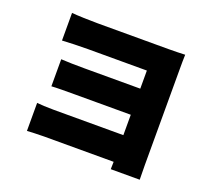

<svg xmlns="http://www.w3.org/2000/svg" viewBox="-114 -718 1036 947"><g transform="rotate(20 404.0 -244.5)"><path d="M705 -494C705 -516 705 -556 706 -571C689 -570 645 -569 621 -569H247C204 -569 141 -571 111 -574V-429C139 -431 204 -433 247 -433H555V-338H260C220 -338 169 -339 139 -341V-199C165 -201 220 -201 260 -201H555V-94H190C153 -94 118 -96 101 -98V49C118 48 162 46 189 46H555C555 61 554 76 554 85H706C706 66 705 25 705 9Z"/></g></svg>

Font: GenEiGothic-pro-Heavy
Style: Bold
Weight: 900
Designer: Ryoko NISHIZUKA (kana & ideographs); Paul D. Hunt (Latin, Greek & Cyrillic); Wenlong ZHANG (bopomofo); Sandoll Communica
Foundry: Adobe Systems Incorporated; o_tamon
Version: Version 1.000.140830